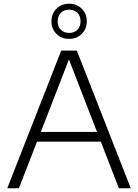

<svg xmlns="http://www.w3.org/2000/svg" viewBox="-20 -1012 742 1032"><path d="M19 0 309 -740H393L683 0H619L522 -250.5H179L81.5 0ZM199.5 -303H501.5L350.5 -692.5ZM351.5 -803Q310.5 -803 283.5 -829.8Q256.5 -856.5 256.5 -897.5Q256.5 -938.5 283.5 -965.2Q310.5 -992 351.5 -992Q392.5 -992 419.5 -965.2Q446.5 -938.5 446.5 -897.5Q446.5 -856.5 419.5 -829.8Q392.5 -803 351.5 -803ZM351.5 -835Q378.5 -835 395.8 -851.8Q413 -868.5 413 -897.5Q413 -926.5 395.8 -943.2Q378.5 -960 351.5 -960Q324.5 -960 307.2 -943.2Q290 -926.5 290 -897.5Q290 -868.5 307.2 -851.8Q324.5 -835 351.5 -835Z"/></svg>

Font: Encode Sans SmExp Lt
Style: Regular
Weight: 300
Width: 6
Designer: Multiple Designers
Foundry: Impallari Type
Version: Version 3.002; ttfautohint (v1.8.3) -l 8 -r 50 -G 200 -x 14 